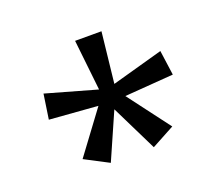

<svg xmlns="http://www.w3.org/2000/svg" viewBox="-85 -861 776 684"><g transform="rotate(-20 303.5 -519.0)"><path d="M138 -340 256 -499 73 -513 87 -607 278 -553 257 -745H357L336 -553L530 -607L543 -513L358 -499L478 -340L391 -293L305 -468L228 -293Z"/></g></svg>

Font: hexumalayalam05
Style: Book
Weight: 400
Designer: Jelle Bosma - Monotype Design Team
Foundry: Monotype Imaging Inc.
Version: Version 2.003